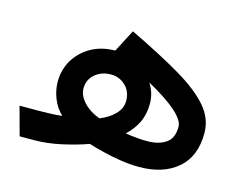

<svg xmlns="http://www.w3.org/2000/svg" viewBox="-75 -609 918 725"><g transform="rotate(15 383.5 -247.0)"><path d="M21.5 -111.8H99.1Q124 -111.8 144.3 -112.8Q164.6 -113.8 187.5 -116.2Q162.1 -140.1 149.7 -172.6Q137.2 -205.1 137.2 -236.8Q137.2 -283.7 159.9 -321.8Q182.6 -359.9 222.9 -382.8Q263.2 -405.8 316.9 -406.2L362.3 -493.7Q481.4 -436.5 561.5 -389.4Q641.6 -342.3 682.1 -295.7Q722.7 -249 722.7 -191.9Q722.7 -100.1 666.5 -52.5Q610.4 -4.9 517.1 -4.9Q483.4 -4.9 445.8 -10.5Q408.2 -16.1 374 -24.7Q339.8 -33.2 315.4 -41Q272.5 -25.4 215.8 -12.7Q159.2 0 105.5 0H51.8ZM436 -114.3Q484.9 -106.9 520.5 -106.9Q566.4 -106.9 594.2 -126Q622.1 -145 622.1 -189.5Q622.1 -240.2 472.2 -323.2Q495.1 -287.1 495.1 -246.6Q495.1 -204.1 479.5 -172.1Q463.9 -140.1 436 -114.3ZM237.8 -237.8Q237.8 -209.5 262 -183.6Q286.1 -157.7 324.7 -143.6Q357.9 -155.8 381.8 -179.4Q405.8 -203.1 405.8 -232.9Q405.8 -269.5 382.1 -292.2Q358.4 -314.9 325.2 -314.9Q288.1 -314.9 262.9 -293.2Q237.8 -271.5 237.8 -237.8Z"/></g></svg>

Font: Vazirmatn RD UI FD Medium
Style: Regular
Weight: 500
Designer: Saber Rastikerdar
Foundry: Saber Rastikerdar
Version: Version 33.003